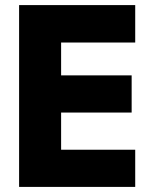

<svg xmlns="http://www.w3.org/2000/svg" viewBox="-20 -734 603 754"><path d="M55 0V-714H511V-567H220V-438H497V-292H220V-146H511V0Z"/></svg>

Font: Noto Sans Mono SemiCondensed Black
Style: Regular
Weight: 900
Width: 4
Designer: Monotype Design Team
Foundry: Monotype Imaging Inc.
Version: Version 2.014; ttfautohint (v1.8.4.7-5d5b)